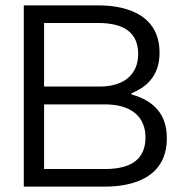

<svg xmlns="http://www.w3.org/2000/svg" viewBox="-20 -690 656 710"><path d="M346 -670H68V0H370C445 0 597 -19 597 -179C597 -263 554 -316 466 -341V-345C535 -373 570 -422 570 -495C570 -651 419 -670 346 -670ZM143 -65V-304H368C468 -304 518 -256 518 -182C518 -105 470 -65 368 -65ZM143 -370V-605H343C444 -605 491 -565 491 -490C491 -418 442 -370 349 -370Z"/></svg>

Font: LT Wave Text Light
Style: Regular
Weight: 300
Designer: Daniel Lyons
Version: Version 2.5 (Glyphs App)